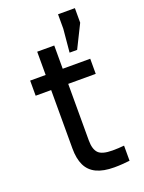

<svg xmlns="http://www.w3.org/2000/svg" viewBox="-149 -856 698 931"><g transform="rotate(-20 200.0 -390.5)"><path d="M275 5Q219 5 183.5 -12Q148 -29 131.5 -63.5Q115 -98 115 -150V-452H35V-530H115V-650H203V-530H345V-452H203V-160Q203 -115 222 -95Q241 -75 295 -75Q325 -75 355 -78V0Q336 2 317 3.5Q298 5 275 5ZM261 -592 272 -711V-786H359V-711L300 -592Z"/></g></svg>

Font: Golos Text
Style: Regular
Weight: 400
Designer: A.Korolkova, Vitaly Kuzmin
Foundry: ParaType Ltd
Version: Version 2.004